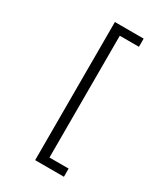

<svg xmlns="http://www.w3.org/2000/svg" viewBox="-241 -905 1051 1211"><g transform="rotate(30 285.0 -300.0)"><path d="M433.5 143.5V203H224V-803H433.5V-743.5H294V143.5Z"/></g></svg>

Font: League Mono Narrow Light
Style: Regular
Weight: 300
Width: 3
Designer: Tyler Finck
Foundry: The League of Moveable Type / Tyler Finck
Version: Version 2.210